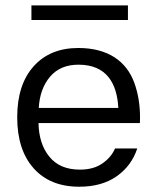

<svg xmlns="http://www.w3.org/2000/svg" viewBox="-20 -688 578 713"><path d="M96.7 -668V-613.8H455.1V-668ZM499.5 -231C500 -238.3 500 -245.1 500 -252.4C500 -299.3 492.7 -342.3 478.5 -381.3C449.7 -459.5 382.3 -509.8 271 -509.8C201.2 -509.8 146 -487.3 105.5 -442.4C64.5 -397 43.9 -334 43.9 -252.4C43.9 -171.4 64.5 -108.4 105 -63C145.5 -17.6 201.7 5.4 274.4 5.4C329.6 5.4 376 -7.3 413.1 -33.2C449.7 -59.1 475.6 -93.3 489.7 -136.7H407.2C397.9 -115.2 382.8 -96.7 360.8 -81.5C338.9 -65.9 311 -58.1 276.9 -58.1C226.6 -58.1 189 -74.2 163.1 -106.4C137.2 -138.2 124 -179.7 123 -231ZM124 -287.1C126.5 -334.5 140.6 -373.5 166 -403.3C191.4 -433.1 226.6 -447.8 271.5 -447.8C376 -447.8 414.6 -378.4 419.4 -287.1Z"/></svg>

Font: Estedad Regular
Style: Regular
Weight: 400
Designer: Amin Abedi
Version: Version 7.3